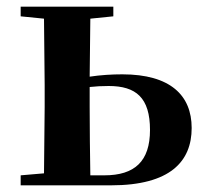

<svg xmlns="http://www.w3.org/2000/svg" viewBox="-20 -556 611 576"><path d="M42 0H313C491 0 555 -72 555 -172C555 -270 491 -333 347 -333C316 -333 282 -331 249 -326L251 -500L320 -507V-536H42V-507L112 -500L114 -301V-235L112 -36L42 -30ZM249 -295C267 -297 286 -298 306 -298C388 -298 430 -263 430 -166C430 -72 384 -30 293 -30H251C250 -87 249 -177 249 -235Z"/></svg>

Font: Noto Serif CJK KR
Style: Bold
Weight: 700
Designer: Ryoko NISHIZUKA 西塚涼子 (kana & ideographs); Frank Grießhammer (Latin, Greek & Cyrillic); Wenlong ZHANG 张文龙 (bopomofo); San
Foundry: Adobe
Version: Version 2.001;hotconv 1.1.0;makeotfexe 2.6.0